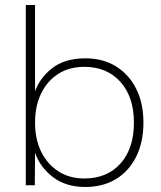

<svg xmlns="http://www.w3.org/2000/svg" viewBox="-20 -740 642 767"><path d="M117 -367Q136 -426 187 -466.5Q238 -507 321 -507Q391 -507 443 -475Q495 -443 524 -385.5Q553 -328 553 -250Q553 -172 524 -114Q495 -56 443 -24.5Q391 7 321 7Q243 7 191.5 -32.5Q140 -72 120 -130L119 0H83V-720H120V-364ZM515 -250Q515 -353 461 -413Q407 -473 317 -473Q257 -473 213 -445Q169 -417 144.5 -367Q120 -317 120 -250Q120 -183 145 -133Q170 -83 214 -55Q258 -27 317 -27Q408 -27 461.5 -87Q515 -147 515 -250Z"/></svg>

Font: Albert Sans ExtraLight
Style: Regular
Weight: 250
Designer: Andreas Rasmussen
Foundry: a.Foundry
Version: Version 1.025